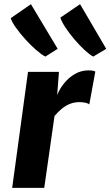

<svg xmlns="http://www.w3.org/2000/svg" viewBox="-20 -902 530 922"><path d="M192.5 0H38.5L114.5 -557H263.1L254.5 -445.4Q266.2 -475.2 288.1 -502.3Q310 -529.5 339.8 -546.8Q369.6 -564 404.6 -564Q430.5 -564 437.7 -558L408.8 -400.2Q404.5 -405.6 390.4 -408.6Q376.2 -411.6 361.1 -411.6Q337 -411.6 316.1 -403.3Q295.2 -395 276.9 -380Q258.7 -365 241.8 -345.1ZM257 -667.5 197.7 -630.3Q179.8 -639.2 153.8 -661.8Q127.8 -684.3 101.9 -713Q76 -741.6 56.5 -769.1Q36.9 -796.5 31.6 -814.9L128.5 -881.9ZM490.1 -667.5 427.7 -630.3Q409.8 -639.8 385.1 -662.7Q360.5 -685.5 336.2 -714.3Q311.9 -743.2 293.7 -770.8Q275.5 -798.5 269.7 -817.3L364.5 -881.9Z"/></svg>

Font: Merriweather Sans Variable Regular
Style: Italic
Weight: 300
Italic angle: -8°
Designer: Eben Sorkin
Foundry: Eben Sorkin
Version: Version 2.001